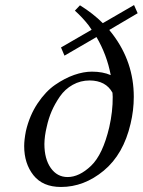

<svg xmlns="http://www.w3.org/2000/svg" viewBox="-20 -724 562 756"><path d="M82 -208Q96.2 -269 127.7 -316.4Q159.2 -363.8 197 -389.9Q234.9 -416 272 -429Q309.1 -441.9 341.8 -441.9Q384.8 -441.9 416 -428.2Q400.9 -508.3 359.9 -578.1L233.9 -504.9L220.2 -537.1L340.8 -606.9L329.1 -624Q305.2 -654.8 274.9 -682.1L294.9 -703.1Q346.7 -670.9 384.8 -632.8L507.8 -704.1L522 -671.9L410.2 -606L423.8 -588.9Q506.8 -479 506.8 -342.8Q506.8 -289.6 494.1 -236.8Q466.3 -116.7 388.7 -52.2Q311 12.2 220.2 12.2Q148.4 12.2 111.8 -33.9Q75.2 -80.1 75.2 -148.9Q75.2 -172.9 82 -208ZM246.1 -26.9Q292 -26.9 338.4 -71Q384.8 -115.2 410.2 -223.1Q424.3 -285.2 423.8 -342.8Q423.8 -345.7 423.3 -351.3Q422.9 -356.9 422.9 -358.9Q397 -406.7 333 -407.2Q296.9 -407.2 266.4 -390.1Q235.8 -373 215.8 -344Q195.8 -314.9 183.3 -285.9Q170.9 -256.8 164.1 -225.1Q155.3 -189 154.8 -157.2Q154.8 -98.1 179.9 -62.5Q205.1 -26.9 246.1 -26.9Z"/></svg>

Font: Linux Libertine
Style: Italic
Weight: 400
Italic angle: -12°
Designer: Philipp H. Poll
Foundry: Philipp H. Poll
Version: Version 5.1.6 ; ttfautohint (v0.9)